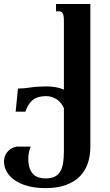

<svg xmlns="http://www.w3.org/2000/svg" viewBox="-42 -736 552 964"><path d="M278.8 -193.4Q273.4 -205.1 265.4 -215.8Q257.3 -226.6 245.8 -235.1Q234.4 -243.7 220.2 -248.5Q206.1 -253.4 188.5 -253.4Q147.5 -253.4 123.5 -234.9Q99.6 -216.3 85.4 -175.3H36.6L48.3 -291.5Q76.7 -291.5 111.6 -296.9Q146.5 -302.2 188.5 -302.2Q216.3 -302.2 238.8 -298.1Q261.2 -293.9 278.8 -286.1V-630.9Q278.8 -646 277.3 -655.3Q275.9 -664.6 272.5 -669.9Q269 -675.3 264.2 -677.2Q259.3 -679.2 252.9 -679.2H239.3V-715.8H411.6V1.5Q411.6 47.9 398.2 85.9Q384.8 124 356.9 151.4Q329.1 178.7 286.9 193.6Q244.6 208.5 187 208.5Q136.7 208.5 97.9 198Q59.1 187.5 32.5 169.2Q5.9 150.9 -8.1 126.5Q-22 102.1 -22 74.2Q-22 64 -18.8 52.7Q-15.6 41.5 -8.3 31Q-1 20.5 11 12.2Q22.9 3.9 41 0H111.8Q105.5 17.1 102.8 31.7Q100.1 46.4 100.1 59.6Q100.1 89.8 107.2 109.4Q114.3 128.9 126.5 140.1Q138.7 151.4 154.3 155.5Q169.9 159.7 187 159.7Q214.4 159.7 232.2 151.1Q250 142.6 260.3 125.5Q270.5 108.4 274.7 83Q278.8 57.6 278.8 24.4Z"/></svg>

Font: Arian AMU Serif
Style: Bold
Weight: 700
Designer: Ruben Hakobyan (Tarumian)
Foundry: Ruben Hakobyan (Tarumian)
Version: Version 1.002